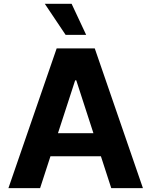

<svg xmlns="http://www.w3.org/2000/svg" viewBox="-20 -979 788 999"><path d="M188.6 0H23.8L274.9 -727.3H473L723.7 0H558.9L376.8 -561.1H371.1ZM178.3 -285.9H567.5V-165.8H178.3ZM321.4 -797.6 213.1 -959.2H352.6L428.3 -797.6Z"/></svg>

Font: InterMG
Style: Bold
Weight: 700
Designer: Rasmus Andersson
Foundry: rsms
Version: Version 3.019;December 26, 2023;FontCreator 15.0.0.2955 64-b